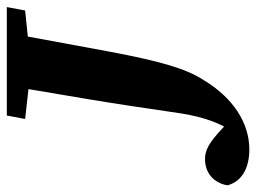

<svg xmlns="http://www.w3.org/2000/svg" viewBox="-160 -583 751 563"><g transform="rotate(-90 215.5 -301.5)"><path d="M-46.5 -9.9C-34.3 34.5 7.2 54.1 58.9 54.1C137.8 54.1 211.2 5.1 262.3 -80.1C297.4 -133.9 319 -215.1 345.5 -355.5L401.2 -657H246.1C224.9 -525.9 207.4 -429.8 195 -349.2C182.3 -270.8 175.1 -213.7 164.4 -145.8C153.4 -77.3 133.5 -23.5 108.3 6.1L146.7 0.3C87.6 -58 63 -75.8 29.9 -75.8C-10.8 -75.8 -39.9 -49.3 -46.5 -9.9ZM148.1 -603.3 282.8 -588.3H320.6L466.2 -603.3L476.3 -657H158.3L148.1 -603.3Z"/></g></svg>

Font: Source Serif Variable
Style: Italic
Weight: 389
Italic angle: -12°
Designer: Frank Grießhammer
Foundry: Adobe Systems Incorporated
Version: Version 3.001;hotconv 1.0.111;makeotfexe 2.5.65597